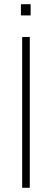

<svg xmlns="http://www.w3.org/2000/svg" viewBox="-20 -889 247 909"><path d="M79 -816H125V-869H79ZM85 0H121V-714H85Z"/></svg>

Font: Kathrein 37 Thin Condensed
Style: Regular
Weight: 250
Width: 3
Designer: Lazydogs Typefoundry, based on Open Sans by Ascender Corporation
Foundry: Lazydogs Typefoundry
Version: Version 1.003;PS 001.003;hotconv 1.0.88;makeotf.lib2.5.64775